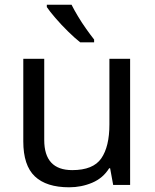

<svg xmlns="http://www.w3.org/2000/svg" viewBox="-20 -786 658 816"><path d="M533 -536V0H461L448 -71H444Q418 -29 372 -9.5Q326 10 274 10Q177 10 128 -36.5Q79 -83 79 -185V-536H168V-191Q168 -63 287 -63Q376 -63 410.5 -113Q445 -163 445 -257V-536ZM284 -766Q295 -744 311.5 -716.5Q328 -689 346.5 -663Q365 -637 380 -618V-606H321Q298 -624 269 -652.5Q240 -681 215.5 -709.5Q191 -738 179 -756V-766Z"/></svg>

Font: Noto Sans Hatran
Style: Regular
Weight: 400
Designer: Monotype Design Team
Foundry: Monotype Imaging Inc.
Version: Version 2.001; ttfautohint (v1.8.4.7-5d5b)